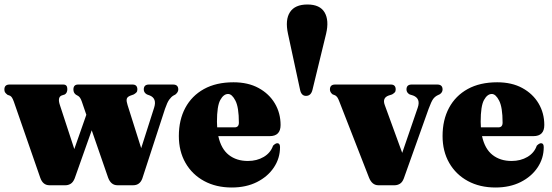

<svg xmlns="http://www.w3.org/2000/svg" viewBox="-24 -824 2454 854"><path d="M267 0H196Q166.5 0 155 -33.5L37.5 -372Q33 -384 29.5 -389.5Q26 -395 21 -398L9 -402.5Q0.5 -409.5 -2 -414Q-4.5 -418.5 -4.5 -426Q-4.5 -448 18.5 -448H257.5Q275.5 -448 275.5 -428Q275.5 -411 264.5 -404L249.5 -399Q231 -390.5 242.5 -356.5L306.5 -161L360 -313.5L340 -372Q336 -383.5 332 -389Q328 -394.5 324 -397L313.5 -403Q302.5 -411 302.5 -426Q302.5 -448 323.5 -448H565.5Q587 -448 587 -426Q587 -417.5 582.8 -413Q578.5 -408.5 571 -404L554.5 -398Q541 -392.5 539.5 -382.8Q538 -373 543.5 -356.5L604 -165L661.5 -345Q674.5 -385.5 643 -399L629.5 -404Q615.5 -412 615.5 -426Q615.5 -448 638.5 -448H745.5Q769 -448 769 -426Q769 -414 756 -403.5L747.5 -399Q738 -393.5 729 -381.2Q720 -369 710 -340L609 -30Q598 0 568 0H498.5Q469.5 0 457 -33.5L384 -244.5L308 -30Q301 -13 290.2 -6.5Q279.5 0 267 0Z M1224 -268Q1224 -218.5 1175.5 -218.5H947Q959.5 -161.5 993.8 -134.8Q1028 -108 1078.5 -108Q1118.5 -108 1149 -126Q1179.5 -144 1190.5 -176Q1201.5 -187 1209.5 -187Q1221.5 -187 1221.5 -169.5Q1221.5 -120 1194.2 -79.2Q1167 -38.5 1118.8 -14.2Q1070.5 10 1007 10Q937 10 884 -18.8Q831 -47.5 801.2 -99.2Q771.5 -151 771.5 -219Q771.5 -290.5 800.2 -344.2Q829 -398 883.2 -428Q937.5 -458 1014.5 -458Q1079.5 -458 1126.2 -432.5Q1173 -407 1198.5 -364Q1224 -321 1224 -268ZM941 -282.5Q941 -269.5 942 -257.5H1019.5Q1038.5 -257.5 1038.5 -278.5Q1038.5 -346.5 1023.2 -376.2Q1008 -406 990.5 -406Q970.5 -406 955.8 -379.2Q941 -352.5 941 -282.5Z M1337 -397.5Q1316 -397.5 1310.5 -425.5L1257 -673.5Q1243.5 -736 1265.8 -770Q1288 -804 1343.5 -804Q1399 -804 1419.8 -768.8Q1440.5 -733.5 1426.5 -674L1366 -425Q1359.5 -397.5 1337 -397.5Z M1731 0H1659Q1631 0 1617.5 -33.5L1485.5 -372Q1480.5 -385 1477 -390.2Q1473.5 -395.5 1467.5 -399.5L1455 -404.5Q1443.5 -414 1443.5 -426Q1443.5 -448 1466.5 -448H1714.5Q1736 -448 1736 -426Q1736 -417.5 1731.8 -413Q1727.5 -408.5 1720 -404L1704.5 -399Q1675.5 -388.5 1687.5 -356.5L1765 -144L1834 -345Q1848 -385.5 1814 -399L1798 -404Q1784 -412 1784 -426Q1784 -448 1807 -448H1921Q1944.5 -448 1944.5 -426Q1944.5 -413.5 1932.5 -405L1923 -400.5Q1910.5 -394.5 1902.5 -383.5Q1894.5 -372.5 1882.5 -340L1772 -30Q1765.5 -13 1754.5 -6.5Q1743.5 0 1731 0Z M2397 -268Q2397 -218.5 2348.5 -218.5H2120Q2132.5 -161.5 2166.8 -134.8Q2201 -108 2251.5 -108Q2291.5 -108 2322 -126Q2352.5 -144 2363.5 -176Q2374.5 -187 2382.5 -187Q2394.5 -187 2394.5 -169.5Q2394.5 -120 2367.2 -79.2Q2340 -38.5 2291.8 -14.2Q2243.5 10 2180 10Q2110 10 2057 -18.8Q2004 -47.5 1974.2 -99.2Q1944.5 -151 1944.5 -219Q1944.5 -290.5 1973.2 -344.2Q2002 -398 2056.2 -428Q2110.5 -458 2187.5 -458Q2252.5 -458 2299.2 -432.5Q2346 -407 2371.5 -364Q2397 -321 2397 -268ZM2114 -282.5Q2114 -269.5 2115 -257.5H2192.5Q2211.5 -257.5 2211.5 -278.5Q2211.5 -346.5 2196.2 -376.2Q2181 -406 2163.5 -406Q2143.5 -406 2128.8 -379.2Q2114 -352.5 2114 -282.5Z"/></svg>

Font: Fraunces 144pt Soft Black
Style: Regular
Weight: 900
Version: Version 1.000;[b76b70a41]